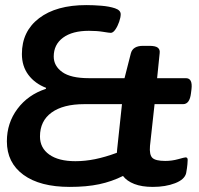

<svg xmlns="http://www.w3.org/2000/svg" viewBox="-20 -727 780 754"><path d="M254 7Q137 7 72 -40.5Q7 -88 7 -172Q7 -244 48.5 -299.5Q90 -355 160 -378L161 -382Q117 -399 91.5 -433Q66 -467 66 -515Q66 -604 133.5 -655.5Q201 -707 319 -707Q347 -707 378 -704.5Q409 -702 431.5 -694.5Q454 -687 454 -671Q454 -659 448 -641.5Q442 -624 433 -611Q424 -598 415 -598Q409 -598 385 -602Q361 -606 329 -606Q264 -606 227.5 -579Q191 -552 191 -505Q191 -468 224.5 -444Q258 -420 329 -420H469L494 -518Q502 -547 542 -547H566Q591 -547 600 -539.5Q609 -532 607 -518L597 -420H710Q737 -420 732 -377L730 -361Q725 -318 699 -318H587L569 -154Q566 -119 578.5 -107Q591 -95 629 -95Q655 -95 680 -102Q705 -109 709 -109Q717 -109 717 -99Q717 -95 716 -82Q715 -69 711 -47Q705 -22 667.5 -7.5Q630 7 580 7Q537 7 507.5 -4.5Q478 -16 463 -36Q419 -14 369.5 -3.5Q320 7 254 7ZM276 -94Q314 -94 353.5 -102Q393 -110 439 -127Q439 -133 440 -140L459 -318H311Q228 -318 182.5 -285Q137 -252 137 -191Q137 -146 173.5 -120Q210 -94 276 -94Z"/></svg>

Font: Asap Expanded Expanded SemiBold
Style: Italic
Weight: 600
Width: 7
Italic angle: -6°
Designer: Pablo Cosgaya
Foundry: Omnibus-Type
Version: Version 3.001; ttfautohint (v1.8.4.7-5d5b)